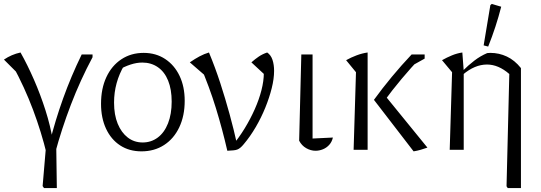

<svg xmlns="http://www.w3.org/2000/svg" viewBox="-24 -759 2742 973"><path d="M213 23Q186 -89 143.5 -202.5Q101 -316 40 -428L83 -370L-4 -457Q15 -470 36 -479Q57 -488 80 -493Q115 -431 148 -355.5Q181 -280 206.5 -200Q232 -120 244 -45L238 3ZM264 194H199L192 184L210 -28L261 -22ZM228 -37Q256 -149 296 -260.5Q336 -372 390 -483H445V-469Q383 -353 335.5 -229Q288 -105 255 18Z M693 8Q631 8 585 -22Q539 -52 513.5 -106.5Q488 -161 488 -233Q488 -310 515 -368Q542 -426 591 -458.5Q640 -491 704 -491Q766 -491 813 -460Q860 -429 886 -374.5Q912 -320 912 -248Q912 -172 884.5 -114Q857 -56 807.5 -24Q758 8 693 8ZM699 -37Q742 -37 775.5 -62Q809 -87 827.5 -134Q846 -181 846 -244Q846 -306 828 -350.5Q810 -395 776 -418.5Q742 -442 697 -442Q669 -442 638 -432Q607 -422 572 -402L606 -429Q580 -385 567 -337.5Q554 -290 554 -239Q554 -177 572.5 -132Q591 -87 623.5 -62Q656 -37 699 -37Z M1128 5Q1103 -104 1070 -211.5Q1037 -319 990 -428L1020 -372L938 -443Q964 -461 987.5 -473.5Q1011 -486 1035 -493Q1067 -416 1092.5 -337.5Q1118 -259 1139.5 -180.5Q1161 -102 1178 -25L1152 -19Q1187 -61 1216 -108.5Q1245 -156 1267 -205.5Q1289 -255 1301 -302Q1313 -349 1313 -389Q1313 -394 1313 -399Q1313 -404 1312 -409L1320 -378L1250 -443Q1268 -459 1287 -472Q1306 -485 1330 -493Q1349 -480 1357 -455.5Q1365 -431 1365 -400Q1365 -360 1353 -312Q1341 -264 1320.5 -213.5Q1300 -163 1272 -115Q1244 -67 1211 -28Q1202 -17 1194 -10.5Q1186 -4 1178 -1Q1170 2 1158 3Q1146 4 1128 5Z M1492 -46 1503 -483H1560V-57L1663 -62Q1658 -40 1644.5 -25Q1631 -10 1612.5 -2.5Q1594 5 1575 5Q1551 5 1528 -8Q1505 -21 1492 -46Z M2072 8 1871 -253Q1913 -311 1961.5 -369.5Q2010 -428 2062 -483H2110V-470Q2059 -416 2011.5 -359.5Q1964 -303 1918 -240L1919 -285L2142 -11Q2125 -5 2108 0Q2091 5 2072 8ZM1768 0 1780 -393 1730 -454Q1755 -468 1783 -478.5Q1811 -489 1839 -493V0ZM2042 -414 2087 -483H2128V-462Z M2549 194 2543 185 2557 -384 2616 -414V194ZM2322 -381 2321 -400Q2349 -428 2379.5 -451.5Q2410 -475 2445 -490Q2449 -490 2453 -490.5Q2457 -491 2461 -491Q2505 -491 2544.5 -472.5Q2584 -454 2616 -414L2557 -384Q2502 -432 2444 -432Q2382 -432 2322 -381ZM2255 0 2267 -393 2216 -454Q2241 -468 2266.5 -478.5Q2292 -489 2319 -493L2326 -400V0ZM2450 -523 2427 -529 2461 -733 2468 -739 2516 -725Q2503 -674 2486.5 -623.5Q2470 -573 2450 -523Z"/></svg>

Font: Piazzolla 24pt Light
Style: Regular
Weight: 300
Designer: Juan Pablo del Peral
Foundry: Huerta Tipografica
Version: Version 2.005